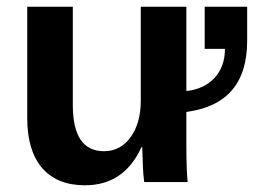

<svg xmlns="http://www.w3.org/2000/svg" viewBox="-20 -548 764 578"><path d="M62 -527.8H199.2V-231.9Q199.2 -92.8 293 -92.8Q342.8 -92.8 373.3 -135.3Q403.8 -177.7 403.8 -245.1V-527.8H541V-273.9Q594.7 -279.8 626 -313.7Q657.2 -347.7 657.2 -400.9H596.2V-527.8H724.1V-425.8Q724.1 -330.1 678.7 -276.9Q633.3 -223.6 541 -210.9V-118.2Q541 -37.1 544.9 0H414.1Q411.1 -22.9 410.2 -46.9L408.2 -105H405.8Q353.5 9.8 235.8 9.8Q151.9 9.8 106.9 -42.2Q62 -94.2 62 -192.9Z"/></svg>

Font: Libra Sans Modern
Style: Bold
Weight: 700
Foundry: Stefan Peev, Context Ltd
Version: Version 1.000